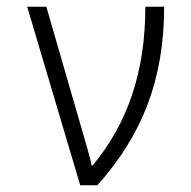

<svg xmlns="http://www.w3.org/2000/svg" viewBox="-20 -552 570 572"><path d="M219 0H270C404 -150 469 -315 469 -532H413C413 -334 358 -182 256 -59H253C248 -86 235 -126 226 -159L118 -532H61Z"/></svg>

Font: Noto Sans Mono Condensed Light
Style: Regular
Weight: 300
Width: 3
Designer: Monotype Design Team
Foundry: Monotype Imaging Inc.
Version: Version 2.014